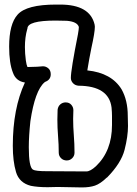

<svg xmlns="http://www.w3.org/2000/svg" viewBox="-20 -820 600 840"><path d="M338 0 232 -2 188 -1Q145 -1 115 -7Q64 -20 50 -67.5Q36 -115 36 -182Q36 -345 89 -459Q50 -465 37 -501Q20 -543 20 -616Q20 -715 57 -756Q96 -800 225 -800H243Q374 -800 394 -712L395 -703Q395 -678 380 -611Q370 -562 362 -512Q468 -501 512 -429Q539 -381 539 -313L540 -269Q540 -223 525 -164.5Q510 -106 448 -43H447Q419 -16 395.5 -8Q372 0 338 0ZM358 -70Q375 -70 400 -93Q470 -160 470 -273V-313Q470 -328 468 -350Q456 -444 324 -445Q309 -446 299.5 -456Q290 -466 290 -479Q290 -514 321 -670Q325 -693 325 -702Q318 -725 273 -729Q252 -730 223 -730Q100 -730 100 -695Q99 -694 99 -692Q89 -657 89 -614Q89 -586 93 -556Q96 -535 100 -527H108L142 -528L168 -530Q181 -530 191.5 -521Q202 -512 202 -495Q202 -471 178 -462L175 -460Q133 -424 113 -290Q106 -224 106 -176Q106 -89 124 -78Q135 -71 185 -71ZM272 -118Q257 -118 247 -128Q237 -138 237 -152Q237 -187 234 -224Q231 -261 231 -297Q231 -319 232 -340Q234 -355 244 -363.5Q254 -372 267 -372Q283 -372 292 -361.5Q301 -351 301 -338L300 -300Q300 -265 303 -227.5Q306 -190 306 -152Q306 -138 296 -128Q286 -118 272 -118Z"/></svg>

Font: Bubblez Graffiti
Style: Regular
Weight: 400
Designer: GGBotNet
Foundry: GGBotNet
Version: 1.00